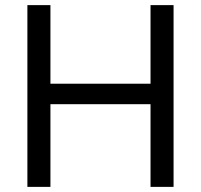

<svg xmlns="http://www.w3.org/2000/svg" viewBox="-20 -730 785 750"><path d="M568 -710V-403H177V-710H87V0H177V-323H568V0H658V-710Z"/></svg>

Font: Raleway Med
Style: Regular
Weight: 500
Designer: Matt McInerney, Pablo Impallari, Rodrigo Fuenzalida
Foundry: Matt McInerney, Pablo Impallari, Rodrigo Fuenzalida
Version: Version 3.00 July 28, 2015